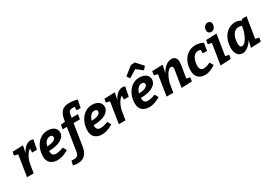

<svg xmlns="http://www.w3.org/2000/svg" viewBox="40 -2037 4935 3492"><g transform="rotate(-30 2508.0 -291.5)"><path d="M363 -342H463L502 -540C502 -540 474 -550 446 -550C326 -550 257 -400 253 -390L284 -540L62 -532L50 -460L127 -440L58 0H198L227 -181C244 -286 315 -407 363 -420Z M988 -407C988 -494 916 -550 798 -550C634 -550 497 -396 497 -175C497 -58 576 10 696 10C802 10 902 -47 931 -67L889 -141C867 -134 796 -105 737 -105C678 -105 643 -126 643 -213C863 -215 988 -294 988 -407ZM843 -389C843 -344 782 -304 655 -301C675 -380 726 -437 786 -437C824 -437 843 -421 843 -389Z M1068 48C1058 111 1028 144 976 144H907L888 231C888 231 950 245 990 245C1120 245 1191 158 1211 31L1284 -430H1416L1434 -530H1301L1311 -595C1319 -645 1341 -677 1399 -677H1447V-602H1532L1562 -764C1562 -764 1478 -787 1395 -787C1228 -787 1179 -684 1160 -530L1068 -517L1054 -430H1143Z M1923 -407C1923 -494 1851 -550 1733 -550C1569 -550 1432 -396 1432 -175C1432 -58 1511 10 1631 10C1737 10 1837 -47 1866 -67L1824 -141C1802 -134 1731 -105 1672 -105C1613 -105 1578 -126 1578 -213C1798 -215 1923 -294 1923 -407ZM1778 -389C1778 -344 1717 -304 1590 -301C1610 -380 1661 -437 1721 -437C1759 -437 1778 -421 1778 -389Z M2291 -342H2391L2430 -540C2430 -540 2402 -550 2374 -550C2254 -550 2185 -400 2181 -390L2212 -540L1990 -532L1978 -460L2055 -440L1986 0H2126L2155 -181C2172 -286 2243 -407 2291 -420Z M2916 -407C2916 -494 2844 -550 2726 -550C2562 -550 2425 -396 2425 -175C2425 -58 2504 10 2624 10C2730 10 2830 -47 2859 -67L2817 -141C2795 -134 2724 -105 2665 -105C2606 -105 2571 -126 2571 -213C2791 -215 2916 -294 2916 -407ZM2771 -389C2771 -344 2710 -304 2583 -301C2603 -380 2654 -437 2714 -437C2752 -437 2771 -421 2771 -389ZM2745 -719 2872 -619 2928 -684 2798 -828 2711 -821 2539 -684 2581 -619Z M2994 -532 2981 -452 3058 -432 2989 0H3130L3159 -171C3165 -223 3237 -427 3325 -427C3353 -427 3363 -406 3363 -378C3363 -367 3361 -355 3359 -342L3304 0L3525 -10L3538 -90L3463 -105L3506 -370C3509 -390 3511 -410 3511 -428C3511 -500 3480 -550 3401 -550C3270 -550 3187 -390 3182 -380L3216 -540Z M3974 -146C3952 -136 3891 -105 3833 -105C3783 -105 3751 -139 3751 -200C3751 -308 3796 -435 3897 -435C3930 -435 3950 -426 3950 -426L3953 -352H4041L4068 -510C4048 -519 3988 -550 3913 -550C3730 -550 3603 -405 3603 -183C3603 -55 3682 10 3800 10C3892 10 3985 -49 4018 -72Z M4127 -532 4113 -452 4190 -432 4122 0 4342 -10 4355 -90 4279 -105 4348 -540ZM4212 -685C4212 -637 4241 -613 4283 -613C4339 -613 4376 -664 4376 -725C4376 -771 4347 -795 4307 -795C4249 -795 4212 -744 4212 -685Z M4909 -104 4979 -540H4891L4862 -513C4862 -513 4814 -550 4745 -550C4590 -550 4441 -421 4441 -171C4441 -70 4494 10 4582 10C4708 10 4791 -138 4796 -148L4761 0L4973 -10L4986 -89ZM4805 -347C4805 -347 4738 -107 4638 -107C4608 -107 4589 -137 4589 -190C4589 -335 4655 -442 4747 -442C4791 -442 4820 -430 4820 -430Z"/></g></svg>

Font: Bitter
Style: Bold Italic
Weight: 700
Designer: Sol Matas
Foundry: Sol Matas
Version: Version 1.002